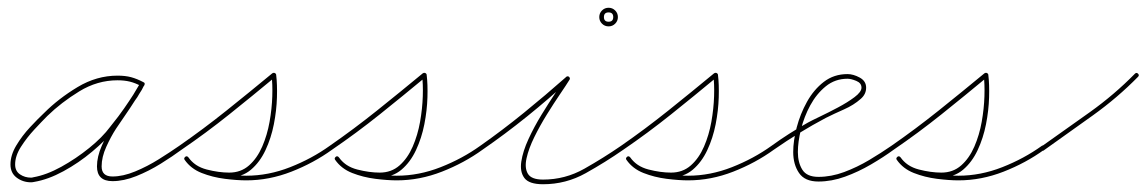

<svg xmlns="http://www.w3.org/2000/svg" viewBox="-20 -458 2956 495"><path d="M352 -238Q350 -233 344 -236Q329 -244 315 -247.5Q301 -251 283 -251Q231 -251 184.5 -222.5Q138 -194 102 -159Q88 -145 68.5 -124Q49 -103 34 -79.5Q19 -56 19 -34Q19 -17 31.5 -8.5Q44 0 60 0Q63 0 66 -1Q100 -7 138 -28Q176 -49 210 -76.5Q244 -104 264 -131Q286 -158 305 -185.5Q324 -213 341 -243Q344 -248 349 -245Q354 -243 351 -237Q346 -226 339 -216Q339 -216 339 -216Q339 -216 339 -216Q337 -212 334 -207.5Q331 -203 328 -199Q328 -199 328 -199Q328 -199 328 -199Q316 -180 303.5 -162Q291 -144 279 -126Q279 -126 279 -126Q279 -126 279 -126Q266 -106 254 -79.5Q242 -53 242 -29Q242 -3 270 -3Q297 -3 328.5 -16Q360 -29 389.5 -47.5Q419 -66 442 -82Q446 -85 450 -80Q453 -76 448 -72Q425 -55 394.5 -36Q364 -17 331.5 -4Q299 9 270 9Q230 9 230 -29Q230 -54 242.5 -82.5Q255 -111 269 -132Q269 -132 269 -132Q269 -132 269 -132Q281 -151 293.5 -169Q306 -187 318 -205Q318 -205 318 -205Q318 -205 318 -205Q321 -209 323.5 -213.5Q326 -218 329 -222Q329 -222 329 -222Q329 -222 329 -222Q335 -232 341 -243Q343 -248 349 -245Q354 -242 351 -237Q334 -207 314.5 -179Q295 -151 274 -123Q252 -96 217.5 -67Q183 -38 143.5 -16.5Q104 5 68 11Q64 12 60 12Q39 12 23 0Q7 -12 7 -34Q7 -58 22 -83Q37 -108 57.5 -130Q78 -152 94 -167Q131 -204 180 -233.5Q229 -263 283 -263Q303 -263 318 -259Q333 -255 350 -246Q355 -244 352 -238Z M448 -72Q443 -69 440 -74Q437 -79 442 -82Q504 -125 564 -173Q624 -221 682 -269Q685 -271 688 -270Q692 -268 692 -265Q695 -241 694 -207Q693 -173 686 -137.5Q679 -102 664.5 -71Q650 -40 627 -20.5Q604 -1 571 -1Q541 -1 508 -10Q475 -19 456 -46Q453 -50 458 -54Q462 -57 466 -52Q480 -32 507 -22Q534 -12 563.5 -8.5Q593 -5 615 -5Q672 -5 728 -27Q784 -49 830 -82Q834 -85 838 -80Q841 -76 836 -72Q789 -38 731.5 -15.5Q674 7 615 7Q591 7 559.5 3Q528 -1 500 -12Q472 -23 456 -46Q453 -50 458 -54Q462 -57 466 -52Q482 -29 513 -21Q544 -13 571 -13Q601 -13 622 -31.5Q643 -50 656 -80Q669 -110 675 -144Q681 -178 682 -210Q683 -242 680 -264Q680 -267 686 -264Q692 -262 690 -260Q631 -211 571 -163Q511 -115 448 -72Q448 -72 448 -72Q448 -72 448 -72Z M836 -72Q831 -69 828 -74Q825 -79 830 -82Q892 -125 952 -173Q1012 -221 1070 -269Q1073 -271 1076 -270Q1080 -268 1080 -265Q1083 -241 1082 -207Q1081 -173 1074 -137.5Q1067 -102 1052.5 -71Q1038 -40 1015 -20.5Q992 -1 959 -1Q929 -1 896 -10Q863 -19 844 -46Q841 -50 846 -54Q850 -57 854 -52Q868 -32 895 -22Q922 -12 951.5 -8.5Q981 -5 1003 -5Q1060 -5 1116 -27Q1172 -49 1218 -82Q1222 -85 1226 -80Q1229 -76 1224 -72Q1177 -38 1119.5 -15.5Q1062 7 1003 7Q979 7 947.5 3Q916 -1 888 -12Q860 -23 844 -46Q841 -50 846 -54Q850 -57 854 -52Q870 -29 901 -21Q932 -13 959 -13Q989 -13 1010 -31.5Q1031 -50 1044 -80Q1057 -110 1063 -144Q1069 -178 1070 -210Q1071 -242 1068 -264Q1068 -267 1074 -264Q1080 -262 1078 -260Q1019 -211 959 -163Q899 -115 836 -72Q836 -72 836 -72Q836 -72 836 -72Z M1224 -72Q1219 -69 1216 -74Q1213 -79 1218 -82Q1275 -122 1331 -167.5Q1387 -213 1439 -259Q1443 -263 1447 -260Q1451 -256 1448 -252Q1440 -239 1424 -215.5Q1408 -192 1390 -163Q1372 -134 1357.5 -104.5Q1343 -75 1337.5 -50Q1332 -25 1341 -10Q1350 5 1380 5Q1437 5 1486.5 -23Q1536 -51 1581 -82Q1581 -82 1581 -82Q1581 -82 1581 -82Q1585 -85 1589 -80Q1592 -76 1587 -72Q1541 -40 1490 -11.5Q1439 17 1380 17Q1344 17 1332 1Q1320 -15 1324 -41.5Q1328 -68 1342.5 -99.5Q1357 -131 1376 -162Q1395 -193 1412 -218.5Q1429 -244 1438 -258Q1441 -263 1446 -258Q1451 -254 1447 -251Q1395 -203 1338.5 -157.5Q1282 -112 1224 -72Q1224 -72 1224 -72Q1224 -72 1224 -72ZM1561 -414Q1561 -426 1549 -426Q1537 -426 1537 -414Q1537 -402 1549 -402Q1561 -402 1561 -414ZM1525 -414Q1525 -424 1532 -431Q1539 -438 1549 -438Q1559 -438 1566 -431Q1573 -424 1573 -414Q1573 -404 1566 -397Q1559 -390 1549 -390Q1539 -390 1532 -397Q1525 -404 1525 -414Z M1587 -72Q1582 -69 1579 -74Q1576 -79 1581 -82Q1643 -125 1703 -173Q1763 -221 1821 -269Q1824 -271 1827 -270Q1831 -268 1831 -265Q1834 -241 1833 -207Q1832 -173 1825 -137.5Q1818 -102 1803.5 -71Q1789 -40 1766 -20.5Q1743 -1 1710 -1Q1680 -1 1647 -10Q1614 -19 1595 -46Q1592 -50 1597 -54Q1601 -57 1605 -52Q1619 -32 1646 -22Q1673 -12 1702.5 -8.5Q1732 -5 1754 -5Q1811 -5 1867 -27Q1923 -49 1969 -82Q1973 -85 1977 -80Q1980 -76 1975 -72Q1928 -38 1870.5 -15.5Q1813 7 1754 7Q1730 7 1698.5 3Q1667 -1 1639 -12Q1611 -23 1595 -46Q1592 -50 1597 -54Q1601 -57 1605 -52Q1621 -29 1652 -21Q1683 -13 1710 -13Q1740 -13 1761 -31.5Q1782 -50 1795 -80Q1808 -110 1814 -144Q1820 -178 1821 -210Q1822 -242 1819 -264Q1819 -267 1825 -264Q1831 -262 1829 -260Q1770 -211 1710 -163Q1650 -115 1587 -72Q1587 -72 1587 -72Q1587 -72 1587 -72Z M1967 -74Q1964 -78 1969 -82Q1991 -98 2014.5 -113Q2038 -128 2063 -142Q2072 -147 2094 -157.5Q2116 -168 2140.5 -181Q2165 -194 2183 -207.5Q2201 -221 2201 -232Q2201 -244 2187.5 -249.5Q2174 -255 2165 -255Q2133 -255 2109 -235.5Q2085 -216 2069 -186.5Q2053 -157 2045 -124.5Q2037 -92 2037 -66Q2037 -39 2048.5 -20.5Q2060 -2 2090 -2Q2123 -2 2156.5 -14.5Q2190 -27 2221 -45.5Q2252 -64 2278 -82Q2278 -82 2278 -82Q2278 -82 2278 -82Q2282 -85 2286 -80Q2289 -76 2284 -72Q2258 -53 2225.5 -34Q2193 -15 2158.5 -2.5Q2124 10 2090 10Q2055 10 2040 -12Q2025 -34 2025 -66Q2025 -95 2034 -129.5Q2043 -164 2060.5 -195.5Q2078 -227 2104 -247Q2130 -267 2165 -267Q2180 -267 2196.5 -258Q2213 -249 2213 -232Q2213 -215 2199 -203Q2181 -187 2156 -176Q2131 -165 2109 -154Q2075 -136 2041.5 -115.5Q2008 -95 1975 -72Q1971 -69 1967 -74Z M2284 -72Q2279 -69 2276 -74Q2273 -79 2278 -82Q2340 -125 2400 -173Q2460 -221 2518 -269Q2521 -271 2524 -270Q2528 -268 2528 -265Q2531 -241 2530 -207Q2529 -173 2522 -137.5Q2515 -102 2500.5 -71Q2486 -40 2463 -20.5Q2440 -1 2407 -1Q2377 -1 2344 -10Q2311 -19 2292 -46Q2289 -50 2294 -54Q2298 -57 2302 -52Q2316 -32 2343 -22Q2370 -12 2399.5 -8.5Q2429 -5 2451 -5Q2508 -5 2564 -27Q2620 -49 2666 -82Q2670 -85 2674 -80Q2677 -76 2672 -72Q2625 -38 2567.5 -15.5Q2510 7 2451 7Q2427 7 2395.5 3Q2364 -1 2336 -12Q2308 -23 2292 -46Q2289 -50 2294 -54Q2298 -57 2302 -52Q2318 -29 2349 -21Q2380 -13 2407 -13Q2437 -13 2458 -31.5Q2479 -50 2492 -80Q2505 -110 2511 -144Q2517 -178 2518 -210Q2519 -242 2516 -264Q2516 -267 2522 -264Q2528 -262 2526 -260Q2467 -211 2407 -163Q2347 -115 2284 -72Q2284 -72 2284 -72Q2284 -72 2284 -72Z M2672 -71Q2668 -67 2664 -72Q2661 -77 2666 -81Q2727 -124 2790 -169Q2853 -214 2906 -268Q2910 -272 2914 -268Q2918 -264 2914 -260Q2861 -206 2797.5 -160.5Q2734 -115 2672 -71Q2672 -71 2672 -71Q2672 -71 2672 -71Z"/></svg>

Font: FRB American Cursive Thin
Style: Italic
Weight: 100
Italic angle: -25°
Version: Version 2.0;Modular Font Editor K font №1